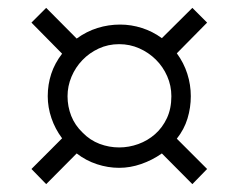

<svg xmlns="http://www.w3.org/2000/svg" viewBox="-20 -575 600 483"><path d="M424.8 -440.9Q442.4 -417 451.2 -389.4Q460 -361.8 460 -333Q460 -304.2 451.7 -276.9Q443.4 -249.5 424.8 -226.1L501 -149.9L463.9 -111.8L387.2 -189Q362.8 -171.9 335.2 -162.4Q307.6 -152.8 279.8 -152.8Q251.5 -152.8 223.9 -161.9Q196.3 -170.9 172.9 -189L96.2 -111.8L59.1 -149.9L136.2 -227.1Q118.7 -250.5 109.4 -277.8Q100.1 -305.2 100.1 -333Q100.1 -362.3 108.9 -389.2Q117.7 -416 136.2 -439.9L59.1 -518.1L96.2 -555.2L172.9 -478Q197.8 -496.1 225.3 -504.6Q252.9 -513.2 282.2 -513.2Q310.1 -513.2 336.9 -504.6Q363.8 -496.1 387.2 -479L463.9 -555.2L501 -518.1ZM188 -241.2Q206.5 -222.2 230.5 -213.1Q254.4 -204.1 279.8 -204.1Q304.2 -204.1 327.9 -212.6Q351.6 -221.2 370.1 -237.5Q388.7 -253.9 399.9 -277.8Q411.1 -301.8 411.1 -333Q411.1 -359.4 400.6 -383.3Q390.1 -407.2 372.1 -425Q354 -442.9 330.3 -453.4Q306.6 -463.9 279.8 -463.9Q252 -463.9 228.3 -452.9Q204.6 -441.9 187.3 -423.8Q169.9 -405.8 159.9 -382.1Q149.9 -358.4 149.9 -333Q149.9 -307.1 159.2 -283.4Q168.5 -259.8 188 -241.2Z"/></svg>

Font: Stint Ultra Expanded
Style: Regular
Weight: 400
Width: 7
Designer: Astigmatic (AOETI)
Foundry: Astigmatic (AOETI)
Version: Version 1.000